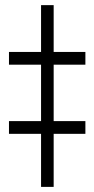

<svg xmlns="http://www.w3.org/2000/svg" viewBox="-20 -731 369 751"><path d="M15.1 0ZM189.9 0H140.6V-710.9H189.9ZM314 -478H15.1V-527.8H314ZM314 -207.5H15.1V-257.3H314Z"/></svg>

Font: Roboto Light
Style: Regular
Weight: 300
Designer: Google
Version: Version 2.134; 2016; ttfautohint (v1.6)